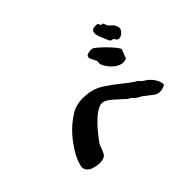

<svg xmlns="http://www.w3.org/2000/svg" viewBox="-81 -708 757 757"><g transform="rotate(-45 298.0 -329.5)"><path d="M552 -461Q555 -453 550 -443Q541 -430 528 -426Q515 -422 507 -438Q504 -442 498 -442Q493 -442 489 -449Q482 -465 474 -484Q466 -503 469.5 -516Q473 -529 499 -527Q504 -527 506 -521Q508 -518 509 -515.5Q510 -513 514 -513Q520 -513 521 -509Q525 -493 536.5 -484.5Q548 -476 552 -461ZM500 -388Q500 -387 496 -377.5Q492 -368 489 -360Q487 -350 481 -349Q457 -342 433 -360.5Q409 -379 398 -407Q397 -410 398 -416Q399 -422 398 -426Q395 -433 392.5 -437Q390 -441 385 -451Q383 -456 385 -462Q388 -469 394 -470Q399 -471 405 -472.5Q411 -474 419 -472Q424 -471 436 -461Q448 -451 462.5 -436.5Q477 -422 488 -408.5Q499 -395 500 -388ZM519 -175Q519 -172 516 -170Q509 -167 502.5 -165Q496 -163 489 -163Q475 -163 464.5 -170.5Q454 -178 443 -187Q440 -189 437 -191.5Q434 -194 431 -196Q425 -202 417 -205Q412 -208 407 -211Q402 -214 398 -218Q394 -223 389.5 -226.5Q385 -230 380 -232Q379 -233 378.5 -233Q378 -233 377 -234Q373 -238 367.5 -243Q362 -248 356 -253Q340 -269 320.5 -283.5Q301 -298 283 -292Q265 -286 244 -267.5Q223 -249 205 -227Q187 -205 175 -188Q171 -182 168 -171Q164 -160 158.5 -149Q153 -138 142 -135Q135 -132 122 -132Q109 -132 92 -136.5Q75 -141 66 -152Q56 -165 61 -180Q68 -209 88.5 -241Q109 -273 130 -295Q153 -320 187.5 -342.5Q222 -365 273 -360Q312 -357 343 -337Q374 -317 402 -294Q415 -284 428.5 -273.5Q442 -263 456 -255Q458 -254 458.5 -253Q459 -252 460 -251Q466 -243 475 -238Q494 -227 506 -209.5Q518 -192 519 -175Z"/></g></svg>

Font: Slackside One
Style: Regular
Weight: 400
Version: Version 1.000